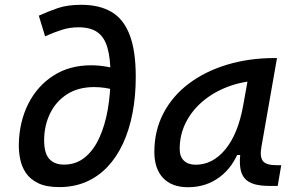

<svg xmlns="http://www.w3.org/2000/svg" viewBox="-20 -762 1212 792"><path d="M224.1 9.8Q170.9 9.8 137.7 -6.3Q104.5 -22.5 86.9 -48.6Q69.3 -74.7 63.2 -106Q57.1 -137.2 57.6 -167.5Q59.6 -259.8 96.4 -333.3Q133.3 -406.7 199.7 -449.7Q266.1 -492.7 356 -492.7Q391.6 -492.7 429.9 -485.1Q468.3 -477.5 509.8 -461.9L462.9 -388.2Q437.5 -396 413.8 -399.4Q390.1 -402.8 368.7 -402.8Q302.2 -402.8 256.3 -373Q210.4 -343.3 186.5 -293.9Q162.6 -244.6 162.1 -185.5Q161.6 -130.9 182.9 -106.9Q204.1 -83 244.1 -83Q293.5 -83 329.8 -112.5Q366.2 -142.1 389.6 -193.4Q413.1 -244.6 424.6 -310.5Q436 -376.5 436 -449.7Q436 -521 423.3 -564.9Q410.6 -608.9 381.8 -629.2Q353 -649.4 304.2 -649.4Q268.6 -649.4 237.3 -639.6Q206.1 -629.9 166 -612.3L140.1 -697.3Q178.7 -714.8 218.3 -728.5Q257.8 -742.2 315.4 -742.2Q389.6 -742.2 439.5 -713.1Q489.3 -684.1 514.6 -618.7Q540 -553.2 540 -444.8Q540 -364.7 526.6 -295.2Q513.2 -225.6 487.1 -169.4Q460.9 -113.3 422.9 -73.2Q384.8 -33.2 335 -11.7Q285.2 9.8 224.1 9.8Z M755.4 10.3Q689 10.3 652.8 -27.8Q616.7 -65.9 616.7 -135.3Q616.7 -223.1 654.1 -294.7Q691.4 -366.2 758.8 -417Q826.2 -467.8 916.5 -495.1Q1006.8 -522.5 1112.8 -522.5H1122.6L1058.1 -154.8Q1051.3 -115.7 1064.2 -98.1Q1077.1 -80.6 1120.1 -80.6H1140.1L1125.5 4.9H1090.8Q1053.2 4.9 1028.1 -2.7Q1002.9 -10.3 989 -26.6Q975.1 -43 971.2 -69.8Q967.3 -96.7 972.2 -135.3L1000.5 -122.6H943.8L969.7 -150.9Q942.9 -74.2 886.7 -32Q830.6 10.3 755.4 10.3ZM787.1 -82.5Q857.4 -82.5 909.7 -146Q961.9 -209.5 982.9 -325.7L1008.3 -467.3L1047.9 -429.7Q979.5 -426.8 920.2 -404.3Q860.8 -381.8 816.2 -344Q771.5 -306.2 746.3 -256.1Q721.2 -206.1 721.2 -147.5Q721.2 -116.2 738.5 -99.4Q755.9 -82.5 787.1 -82.5Z"/></svg>

Font: Cascadia Mono NF
Style: Italic
Weight: 400
Italic angle: -10°
Monospace: yes
Designer: Aaron Bell
Foundry: Saja Typeworks
Version: Version 2404.023